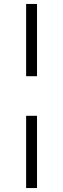

<svg xmlns="http://www.w3.org/2000/svg" viewBox="-20 -800 319 970"><path d="M167 150H112V-215H167ZM167 -415H112V-780H167Z"/></svg>

Font: Mohave Light
Style: Regular
Weight: 300
Designer: Gumpita Rahayu
Foundry: Tokotype
Version: Version 2.003